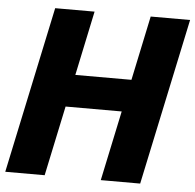

<svg xmlns="http://www.w3.org/2000/svg" viewBox="-67 -749 814 801"><g transform="rotate(5 340.5 -349.0)"><path d="M446 -293H211L149 0H-16L132 -698H297L240 -428H475L532 -698H697L549 0H384Z"/></g></svg>

Font: Azeret Mono
Style: Bold Italic
Weight: 700
Italic angle: -12°
Designer: Martin Vácha
Foundry: Displaay
Version: Version 1.000; Glyphs 3.0.3, build 3074